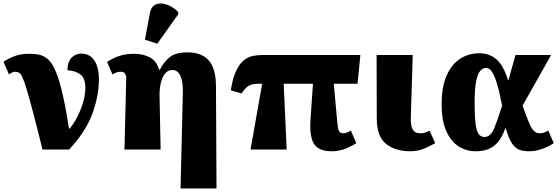

<svg xmlns="http://www.w3.org/2000/svg" viewBox="-22 -848 3174 1089"><path d="M219 0Q187 -130 165 -213Q143 -296 129 -342.5Q115 -389 105 -410Q95 -431 85.5 -436Q76 -441 64 -441Q54 -441 45 -436Q36 -431 29 -426L-2 -497Q17 -512 55 -527.5Q93 -543 141 -543Q177 -543 204.5 -536.5Q232 -530 254.5 -507.5Q277 -485 296 -439Q315 -393 333 -314.5Q351 -236 370 -116Q390 -137 411 -175Q432 -213 447 -259.5Q462 -306 462 -350Q462 -403 435.5 -424.5Q409 -446 360 -450Q363 -503 386.5 -523.5Q410 -544 438 -544Q487 -544 513 -505.5Q539 -467 539 -398Q539 -305 502 -203.5Q465 -102 370 0Z M1002 221 1015 -317Q1017 -381 1002 -416Q987 -451 955 -451Q930 -451 913.5 -430Q897 -409 889.5 -375Q882 -341 883 -301L889 0H684L694 -406Q694 -420 687 -430.5Q680 -441 664 -441Q652 -441 643 -438.5Q634 -436 616 -426L585 -497Q623 -521 659 -532Q695 -543 739 -543Q788 -543 827 -523Q866 -503 880 -453H885Q908 -498 941.5 -524.5Q975 -551 1041 -551Q1121 -551 1161.5 -506Q1202 -461 1203 -360L1206 221ZM870 -600 800 -623 828 -772Q836 -814 864 -824Q892 -834 927 -821Q962 -808 989 -779V-767Z M1399 0 1465 -373H1442Q1413 -373 1392 -363Q1371 -353 1348 -318L1287 -336Q1298 -405 1317 -445.5Q1336 -486 1360 -505.5Q1384 -525 1411 -530.5Q1438 -536 1465 -536H2022L2006 -373H1871L1892 -145Q1894 -119 1900.5 -105.5Q1907 -92 1926 -92Q1936 -92 1947 -97Q1958 -102 1968 -107L1999 -36Q1956 -9 1922.5 0.5Q1889 10 1861 10Q1785 10 1759 -32Q1733 -74 1739 -167L1753 -373H1587L1604 0Z M2305 10Q2220 10 2167.5 -32Q2115 -74 2115 -175L2114 -536H2319L2308 -180Q2307 -133 2319.5 -112.5Q2332 -92 2361 -92Q2378 -92 2390 -96Q2402 -100 2415 -107L2446 -36Q2424 -23 2386.5 -6.5Q2349 10 2305 10Z M2675 10Q2624 10 2580.5 -17Q2537 -44 2510 -102.5Q2483 -161 2483 -257Q2483 -355 2511 -419Q2539 -483 2587.5 -514.5Q2636 -546 2697 -546Q2753 -546 2793.5 -511.5Q2834 -477 2859 -394H2862L2902 -536H3104L2942 -249Q2970 -168 2989 -130Q3008 -92 3039 -92Q3053 -92 3062.5 -95.5Q3072 -99 3088 -107L3119 -36Q3085 -14 3049.5 -2Q3014 10 2980 10Q2949 10 2926 2.5Q2903 -5 2883.5 -32.5Q2864 -60 2846 -121H2844Q2832 -85 2812 -55Q2792 -25 2759.5 -7.5Q2727 10 2675 10ZM2725 -71Q2761 -71 2781 -120Q2801 -169 2826 -249Q2810 -331 2795.5 -377.5Q2781 -424 2766.5 -443.5Q2752 -463 2733 -463Q2719 -463 2704 -448.5Q2689 -434 2679.5 -391.5Q2670 -349 2670 -264Q2670 -181 2676.5 -139.5Q2683 -98 2695.5 -84.5Q2708 -71 2725 -71Z"/></svg>

Font: Noto Serif Black
Style: Regular
Weight: 900
Designer: Monotype Design Team
Foundry: Monotype Imaging Inc.
Version: Version 2.014; ttfautohint (v1.8.4.7-5d5b)